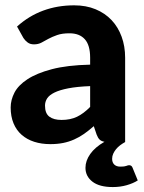

<svg xmlns="http://www.w3.org/2000/svg" viewBox="-20 -546 552 738"><path d="M476 89Q485.5 89 489 97.5L509.5 147.5Q492.5 158.5 467.2 165.8Q442 173 413.5 173Q362 173 335.2 152.2Q308.5 131.5 308.5 99Q308.5 72 326.8 46Q345 20 381.5 -1Q370 -3 363.2 -9.2Q356.5 -15.5 351.5 -28.5L340.5 -61Q321 -44 302.8 -31.2Q284.5 -18.5 264.8 -9.8Q245 -1 222.8 3.5Q200.5 8 173.5 8Q139.5 8 111.5 -1Q83.5 -10 63.2 -27.8Q43 -45.5 32 -72Q21 -98.5 21 -133Q21 -161.5 35.5 -189.8Q50 -218 85.2 -241.2Q120.5 -264.5 179.2 -280Q238 -295.5 326.5 -297.5V-324Q326.5 -372.5 306 -395.2Q285.5 -418 247 -418Q218.5 -418 199.5 -411.2Q180.5 -404.5 166.2 -396.8Q152 -389 139.5 -382.2Q127 -375.5 110.5 -375.5Q96 -375.5 86.2 -382.8Q76.5 -390 70 -400L45.5 -444Q91 -485 146 -505.2Q201 -525.5 265 -525.5Q311 -525.5 347.2 -510.5Q383.5 -495.5 408.8 -468.8Q434 -442 447.5 -405Q461 -368 461 -324V0Q451 5.5 442 12.2Q433 19 426.2 27.2Q419.5 35.5 415.2 44.8Q411 54 411 64.5Q411 78.5 419.2 86.5Q427.5 94.5 442.5 94.5Q451 94.5 456.5 93.8Q462 93 465.2 91.8Q468.5 90.5 471 89.8Q473.5 89 476 89ZM216.5 -85Q250.5 -85 276 -97.2Q301.5 -109.5 326.5 -135V-215Q276 -213 242.5 -206.5Q209 -200 189.2 -190.2Q169.5 -180.5 161.2 -167.8Q153 -155 153 -140Q153 -110 169.8 -97.5Q186.5 -85 216.5 -85Z"/></svg>

Font: Lato Heavy
Style: Regular
Weight: 800
Designer: Lukasz Dziedzic
Foundry: tyPoland Lukasz Dziedzic
Version: Version 2.007; 2014-02-27